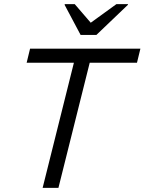

<svg xmlns="http://www.w3.org/2000/svg" viewBox="-20 -911 701 931"><path d="M263.3 0H186.7L338.3 -606.7H109.2L125.8 -675H660.8L644.2 -606.7H415ZM370.8 -741.7 293.3 -887.5 294.2 -890.8H342.5L420 -800.8L544.2 -890.8H600.8L600 -887.5L447.5 -741.7Z"/></svg>

Font: Funnel Sans Light
Style: Italic
Weight: 300
Italic angle: -14.036°
Designer: NORD ID, Kristian Moeller
Foundry: Dicotype
Version: Version 1.000